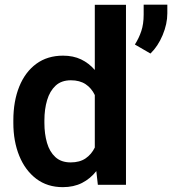

<svg xmlns="http://www.w3.org/2000/svg" viewBox="-20 -770 717 800"><path d="M35.6 -257.8V-268.1Q35.6 -348.6 60.3 -409.4Q85 -470.2 131.3 -504.2Q177.7 -538.1 242.7 -538.1Q285.2 -538.1 317.9 -522.5Q350.6 -506.8 375 -478.5V-750H504.9V0H387.7L381.3 -57.1Q356.4 -25.4 321.8 -7.8Q287.1 9.8 241.7 9.8Q177.2 9.8 131.1 -25.1Q85 -60.1 60.3 -120.6Q35.6 -181.2 35.6 -257.8ZM165 -268.1V-257.8Q165 -212.4 175.8 -175Q186.5 -137.7 210.7 -115.5Q234.9 -93.3 274.4 -93.3Q312 -93.3 336.7 -110.1Q361.3 -127 375 -155.3V-374Q361.3 -402.8 336.7 -419.2Q312 -435.5 275.4 -435.5Q235.8 -435.5 211.7 -413.1Q187.5 -390.6 176.3 -352.8Q165 -314.9 165 -268.1ZM677.2 -750.5V-714.4Q677.2 -670.4 657.7 -623.8Q638.2 -577.1 606.9 -546.9L542 -584.5Q559.1 -611.3 568.8 -640.6Q578.6 -669.9 578.6 -709V-750.5Z"/></svg>

Font: Vazirmatn RD FD SemiBold
Style: Regular
Weight: 600
Designer: Saber Rastikerdar
Foundry: Saber Rastikerdar
Version: Version 33.003